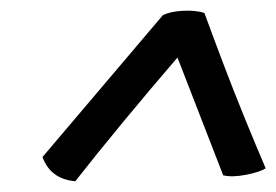

<svg xmlns="http://www.w3.org/2000/svg" viewBox="-20 -720 514 357"><path d="M283 -692Q298 -699 321 -700Q344 -701 360 -696Q375 -655 394.5 -603.5Q414 -552 435 -500.5Q456 -449 474 -407Q463 -400 437.5 -395Q412 -390 395 -394L310 -613Q260 -555 210 -494.5Q160 -434 120 -383Q74 -387 59 -428Z"/></svg>

Font: Vollkorn Black
Style: Italic
Weight: 900
Italic angle: -11°
Designer: Friedrich Althausen
Foundry: Friedrich Althausen
Version: Version 5.000; ttfautohint (v1.8.3)